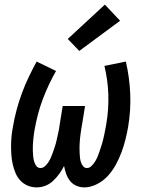

<svg xmlns="http://www.w3.org/2000/svg" viewBox="-20 -805 640 833"><path d="M139 8Q118 8 99.5 0Q81 -8 68 -22Q55 -36 47.5 -54Q40 -72 35.5 -91Q31 -110 29.5 -130.5Q28 -151 28 -171.5Q28 -192 30 -213Q32 -234 36 -254Q42 -291 52 -328Q62 -365 75 -400.5Q88 -436 104.5 -470.5Q121 -505 139 -538L223 -497Q206 -467 191.5 -436Q177 -405 165 -373Q153 -341 144.5 -308Q136 -275 130 -242Q128 -230 126.5 -218.5Q125 -207 124 -195.5Q123 -184 122.5 -172.5Q122 -161 122.5 -149.5Q123 -138 124 -126.5Q125 -115 128 -104.5Q131 -94 137.5 -85Q144 -76 156 -76Q166 -76 175 -84Q184 -92 190 -101.5Q196 -111 200.5 -121Q205 -131 208.5 -141Q212 -151 215.5 -161.5Q219 -172 222 -182Q225 -192 227 -202.5Q229 -213 231.5 -223.5Q234 -234 236 -244.5Q238 -255 239 -265L252 -345H349L336 -265Q334 -255 332.5 -244.5Q331 -234 329.5 -223.5Q328 -213 327 -202.5Q326 -192 325.5 -182Q325 -172 325 -161.5Q325 -151 325.5 -141Q326 -131 327 -121Q328 -111 331 -101.5Q334 -92 340.5 -84Q347 -76 357 -76Q368 -76 376.5 -84.5Q385 -93 391 -102Q397 -111 401.5 -121Q406 -131 409.5 -141.5Q413 -152 416.5 -162Q420 -172 423 -182.5Q426 -193 428.5 -203.5Q431 -214 433 -224Q435 -234 437 -244.5Q439 -255 441 -266Q452 -331 450 -394Q448 -457 433 -519L526 -538Q542 -469 545 -398Q548 -327 536 -255Q531 -227 524 -199Q517 -171 507 -144Q497 -117 482.5 -90.5Q468 -64 448 -42Q428 -20 400.5 -6Q373 8 345 8Q327 8 310.5 0.5Q294 -7 283.5 -20.5Q273 -34 267 -51Q261 -68 258 -85Q249 -67 237 -50.5Q225 -34 210 -20Q195 -6 176.5 1Q158 8 139 8ZM324 -584 274 -636 435 -785 501 -715Z"/></svg>

Font: Iosevka Curly Slab MdExObl
Style: Regular
Weight: 500
Width: 7
Italic angle: -9°
Monospace: yes
Designer: Belleve Invis
Foundry: Belleve Invis
Version: Version 11.1.0; ttfautohint (v1.8.3)